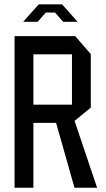

<svg xmlns="http://www.w3.org/2000/svg" viewBox="-20 -877 497 897"><path d="M48 0V-708.3H136V0ZM328 0 242.1 -302.9 312.1 -360.8 433.3 -1V0ZM136 -302.9V-388.1H316.2V-302.9ZM316.2 -302.9V-623.1H404.2V-374.3L317.2 -302.9ZM136 -623.1V-708.3H331.4L404.2 -624.1V-623.1ZM126.9 -818.6 161.2 -856.7H269.8L304.1 -818.6ZM89.5 -775.2V-776.4L126.9 -818.6H194.2L156 -775.2ZM275 -775.2 236.8 -818.6H304.1L341.5 -776.2V-775.2Z"/></svg>

Font: Foldit Thin
Style: Regular
Weight: 100
Designer: Sophia Tai
Foundry: Sophia Tai
Version: Version 1.003